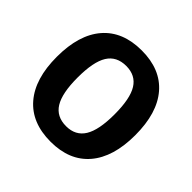

<svg xmlns="http://www.w3.org/2000/svg" viewBox="-177 -879 1059 1059"><g transform="rotate(45 352.5 -350.0)"><path d="M659 -350Q659 -179 580 -86.5Q501 6 354 6Q206 6 126.5 -86.5Q47 -179 47 -350Q47 -522 126.5 -614Q206 -706 354 -706Q501 -706 580 -614Q659 -522 659 -350ZM209 -350Q209 -228 244 -171.5Q279 -115 354 -115Q427 -115 462 -171.5Q497 -228 497 -350Q497 -473 462 -529Q427 -585 354 -585Q279 -585 244 -529Q209 -473 209 -350Z"/></g></svg>

Font: Montserrat arm2 SemiBold
Style: Regular
Weight: 600
Designer: Julieta Ulanovsky
Foundry: Julieta Ulanovsky
Version: Version 6.000